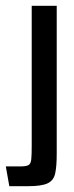

<svg xmlns="http://www.w3.org/2000/svg" viewBox="-21 -640 256 660"><path d="M11 0 -1 -68H50Q69 -68 77 -72.5Q85 -77 86.5 -92.5Q88 -108 88 -139V-620H174V-112Q174 -67 168.5 -43Q163 -19 142 -9.5Q121 0 76 0Z"/></svg>

Font: Smooch Sans SemiBold
Style: Bold
Weight: 600
Designer: Robert E. Leuschke
Foundry: Robert E. Leuschke
Version: Version 1.010; ttfautohint (v1.8.3)